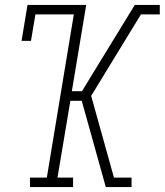

<svg xmlns="http://www.w3.org/2000/svg" viewBox="-20 -755 665 775"><path d="M101 0V-38H169L278 -697H123L105 -590H67L91 -735H328L270 -387H311L380 -500L524 -735H625V-697H549L348 -368L440 -38H511V0H407L310 -348H264L212 -38H275V0Z"/></svg>

Font: Iosevka Curly Slab XLtExObl
Style: Regular
Weight: 200
Width: 7
Italic angle: -9°
Monospace: yes
Designer: Belleve Invis
Foundry: Belleve Invis
Version: Version 11.0.0; ttfautohint (v1.8.3)